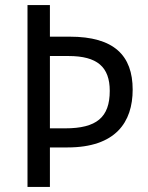

<svg xmlns="http://www.w3.org/2000/svg" viewBox="-20 -734 583 754"><path d="M501 -382C501 -516 428 -590 254 -590H176V-714H88V0H176V-155H245C434 -155 501 -254 501 -382ZM236 -230H176V-514H249C362 -514 411 -471 411 -377C411 -273 359 -230 236 -230Z"/></svg>

Font: Noto Sans Gurmukhi SemiCondensed
Style: Regular
Weight: 400
Width: 4
Designer: Jelle Bosma - Monotype Design Team
Foundry: Monotype Imaging Inc.
Version: Version 2.004